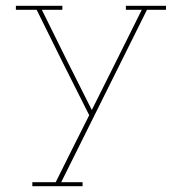

<svg xmlns="http://www.w3.org/2000/svg" viewBox="-20 -395 630 665"><path d="M266 250V236H192Q267 86 340.5 -62.5Q414 -211 489 -361H555V-375H416V-361H471Q427 -273 383.5 -185Q340 -97 298 -14Q254 -101 211 -187Q168 -273 125 -361H196V-375H35V-361H107Q152 -269 197.5 -178Q243 -87 289 4Q260 61 231 119.5Q202 178 173 236H92V250Z"/></svg>

Font: Josefin Slab Thin Thin
Style: Regular
Weight: 250
Version: Version 2.000